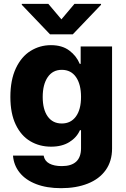

<svg xmlns="http://www.w3.org/2000/svg" viewBox="-20 -773 658 1003"><path d="M47.9 40H208Q212.9 67.9 237.8 81.3Q262.7 94.7 302.7 94.7Q403.3 94.7 403.3 1V-92.8H397.5Q380.9 -54.7 342.3 -30.8Q303.7 -6.8 247.1 -6.8Q186.5 -6.8 138.4 -35.2Q90.3 -63.5 62.3 -121.8Q34.2 -180.2 34.2 -266.6Q34.2 -355.5 63 -416.5Q91.8 -477.5 140.1 -507.3Q188.5 -537.1 246.1 -537.1Q304.7 -537.1 342 -509Q379.4 -481 396.5 -439.5H401.4V-530.3H565.4V2.9Q565.4 68.8 532.2 115.5Q499 162.1 438.7 186Q378.4 210 298.8 210Q224.1 210 168.9 188.7Q113.8 167.5 82.8 128.9Q51.8 90.3 47.9 40ZM403.3 -266.6Q403.3 -332.5 377 -370.4Q350.6 -408.2 302.7 -408.2Q255.4 -408.2 229.2 -369.9Q203.1 -331.5 203.1 -266.6Q203.1 -201.2 229.2 -164.6Q255.4 -127.9 302.7 -127.9Q350.1 -127.9 376.7 -164.6Q403.3 -201.2 403.3 -266.6ZM300.8 -671.9 369.1 -752.9H507.8V-748L360.4 -593.8H241.2L93.8 -748V-752.9H232.4Z"/></svg>

Font: Pretendard ExtraBold
Style: Regular
Weight: 800
Designer: Base glyphs from Inter by Rasmus Andersson; Hangeul glyphs from Noto Sans CJK(Source Han Sans) by Jang Soo-young and Kan
Foundry: Kil Hyung-jin
Version: Version 1.309